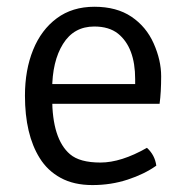

<svg xmlns="http://www.w3.org/2000/svg" viewBox="-20 -522 542 554"><path d="M440.5 -222.5H97V-279.5H370V-293.5Q370 -385 320.5 -425Q294.5 -445.5 252 -445.5Q193 -445.5 161.8 -395.2Q130.5 -345 130.5 -263V-239.5Q130.5 -121 182 -77Q210 -53 269.8 -53Q329.5 -53 404 -95.5Q427 -74.5 431 -44Q396.5 -19.5 348.5 -3.8Q300.5 12 246.8 12Q193 12 155 -8.8Q117 -29.5 94.5 -66Q52 -134 52 -246Q52 -320 75.5 -378Q99 -436 143.8 -469.2Q188.5 -502.5 252.5 -502.5Q316.5 -502.5 359.2 -473.8Q402 -445 423.5 -396.5Q445 -348 445 -302Q445 -256 440.5 -222.5Z"/></svg>

Font: Signika-CLs Light
Style: CLs-Regular
Weight: 300
Version: Version 2.003;gftools[0.9.32]